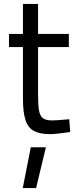

<svg xmlns="http://www.w3.org/2000/svg" viewBox="-20 -673 391 979"><path d="M96 286 137 78H214L164 286ZM236 11Q184 11 153.5 -5Q123 -21 110 -60.5Q97 -100 97 -172V-433H26V-500H97V-653H174V-500H331V-433H174V-195Q174 -142 178.5 -112.5Q183 -83 198 -71Q213 -59 245 -59Q255 -59 271 -60Q287 -61 303.5 -62.5Q320 -64 333 -65L338 0Q324 2 305 4.5Q286 7 267.5 9Q249 11 236 11Z"/></svg>

Font: Cairo Play
Style: Regular
Weight: 400
Designer: Mohamed Gaber, Accademia di Belle Arti di Urbino
Foundry: Kief Type Foundry, Accademia di Belle Arti di Urbino
Version: Version 3.119